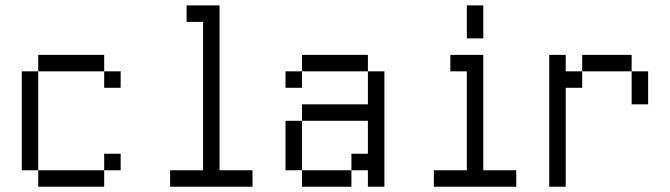

<svg xmlns="http://www.w3.org/2000/svg" viewBox="-20 -708 2540 728"><path d="M437.5 -62.5V-125H375V-62.5H125V0H375V-62.5ZM437.5 -375V-437.5H375V-375ZM125 -62.5Q125 -62.5 125 -437.5H62.5Q62.5 -437.5 62.5 -62.5ZM125 -437.5H375V-500H125Z M937.5 0V-62.5H812.5Q812.5 -62.5 812.5 -687.5H687.5V-625H750V-62.5H625V0Z M1125 -62.5V0H1312.5V-62.5ZM1125 -62.5V-250H1062.5V-62.5ZM1375 -62.5V0H1437.5V-437.5H1375Q1375 -437.5 1375 -312.5H1125V-250H1375Q1375 -250 1375 -125H1312.5V-62.5ZM1125 -437.5H1062.5V-375H1125ZM1125 -437.5H1375V-500H1125Z M1937.5 0V-62.5H1812.5V-500H1687.5V-437.5H1750Q1750 -437.5 1750 -62.5H1625V0ZM1750 -687.5Q1750 -687.5 1750 -562.5H1812.5Q1812.5 -562.5 1812.5 -687.5Z M2062.5 -500Q2062.5 -500 2062.5 0H2125Q2125 0 2125 -375H2187.5V-437.5H2125V-500ZM2375 -437.5Q2375 -437.5 2375 -312.5H2437.5Q2437.5 -312.5 2437.5 -437.5ZM2187.5 -437.5H2375V-500H2187.5Z"/></svg>

Font: Unifont
Style: Medium
Weight: 500
Version: Version 9.0.06